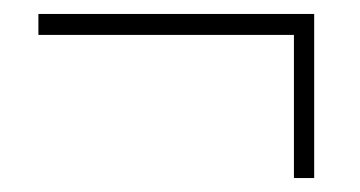

<svg xmlns="http://www.w3.org/2000/svg" viewBox="-20 -380 515 275"><path d="M35 -360H430V-330H35ZM401 -349H430V-125H401Z"/></svg>

Font: Phudu
Style: Regular
Weight: 400
Version: Version 1.005;gftools[0.9.23]